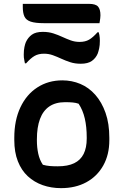

<svg xmlns="http://www.w3.org/2000/svg" viewBox="-20 -963 640 994"><path d="M303 -547Q352 -547 396 -528.5Q440 -510 473.5 -472Q507 -434 526.5 -378.5Q546 -323 546 -250V-237Q546 -162 514.5 -106Q483 -50 427 -19.5Q371 11 296 11Q245 11 201 -4.5Q157 -20 124 -50.5Q91 -81 72.5 -128Q54 -175 54 -238V-250Q54 -340 85.5 -407Q117 -474 173.5 -510.5Q230 -547 303 -547ZM317 -434Q268 -434 235.5 -412Q203 -390 187 -347Q171 -304 171 -242V-235Q171 -200 178 -167.5Q185 -135 202 -110Q220 -105 238 -103.5Q256 -102 279 -102Q331 -102 364 -118Q397 -134 413 -166Q429 -198 429 -246V-252Q429 -306 419 -349.5Q409 -393 387 -426Q373 -431 356.5 -432.5Q340 -434 317 -434ZM392 -746Q421 -746 441 -757.5Q461 -769 485 -796H491Q493 -790 494.5 -782Q496 -774 496.5 -766.5Q497 -759 497 -752Q497 -729 493.5 -713Q490 -697 486 -686Q476 -662 455.5 -647.5Q435 -633 398 -633Q368 -633 343.5 -641Q319 -649 297.5 -659Q276 -669 254 -677Q232 -685 208 -685Q179 -685 159 -673.5Q139 -662 115 -635H109Q108 -643 106 -650.5Q104 -658 103.5 -665.5Q103 -673 103 -680Q103 -703 106.5 -719.5Q110 -736 114 -745Q125 -769 145 -783.5Q165 -798 202 -798Q232 -798 256.5 -790Q281 -782 302.5 -772Q324 -762 346 -754Q368 -746 392 -746ZM98 -943H441Q475 -943 487.5 -929Q500 -915 500 -884Q500 -876 499 -869Q498 -862 497 -855Q496 -848 495 -843H208Q163 -843 139 -851Q115 -859 106.5 -877.5Q98 -896 98 -926Q98 -929 98 -932.5Q98 -936 98 -938Q98 -940 98 -943Z"/></svg>

Font: Recursive Casual SemiBold
Style: Regular
Weight: 600
Version: Version 1.047